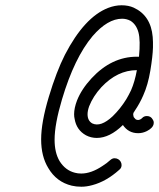

<svg xmlns="http://www.w3.org/2000/svg" viewBox="-20 -652 603 728"><path d="M507 -437Q513 -499 505 -529Q497 -559 475 -573Q460 -581 443 -581Q388 -581 331 -515Q262 -433 215 -275Q187 -181 187 -122Q187 -73 206 -41Q228 -6 264 3Q275 6 288 6Q326 6 369 -23Q385 -33 398 -45Q406 -52 414 -52Q422 -52 428 -48.5Q434 -45 437.5 -39Q441 -33 441 -26Q441 -15 432 -8Q383 36 330 50Q308 56 288.5 56Q269 56 252 52Q194 38 163 -15Q136 -59 136 -123.5Q136 -188 165 -284.5Q194 -381 226 -444Q300 -587 390 -622Q416 -632 441 -632Q467 -632 487 -623Q552 -593 559 -512Q560 -501 560 -492.5Q560 -484 560 -472Q559 -438 550 -384Q541 -330 523 -290Q510 -260 491 -232Q490 -230 488 -227Q485 -224 485 -217L487 -208L494 -200Q498 -197 504 -197Q513 -198 519.5 -205Q526 -212 537 -212Q552 -212 559 -199Q563 -193 563 -188.5Q563 -184 562.5 -181.5Q562 -179 561 -177Q560 -175 559 -173Q558 -171 556 -169Q555 -168 553 -166Q550 -164 547 -161L537 -155Q521 -147 504 -147Q467 -147 446 -178Q396 -129 347 -129Q325 -129 306 -139Q270 -159 263 -201Q261 -209 261 -219Q261 -242 272 -271Q289 -314 327 -355Q403 -437 499 -437Q503 -437 507 -437ZM312 -219Q312 -194 330 -184Q362 -169 407 -211Q436 -239 459 -276Q469 -293 477 -310Q491 -342 499 -386Q425 -386 364 -321Q333 -287 318 -249Q312 -232 312 -219Z"/></svg>

Font: TT2020Base
Style: Italic
Weight: 400
Italic angle: -15°
Version: Version 0.2.000